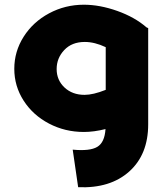

<svg xmlns="http://www.w3.org/2000/svg" viewBox="-20 -554 696 806"><path d="M595.2 -439 602.1 -436V-32.2Q602.1 94.7 522.5 166Q442.9 237.3 308.1 231.9L285.2 74.2Q357.4 81.1 388.4 62.5Q419.4 43.9 422.9 -12.2Q374 0 332 0Q252.9 0 185.8 -35.2Q118.7 -70.3 79.3 -131.3Q40 -192.4 40 -265.1Q40 -337.9 79.3 -399.9Q118.7 -461.9 186 -498Q253.4 -534.2 332 -534.2Q398.9 -534.2 472.4 -508.1Q545.9 -481.9 595.2 -439ZM217.8 -264.2Q217.8 -217.8 250.7 -186.8Q283.7 -155.8 335 -155.8Q371.1 -155.8 423.8 -176.8V-356Q377.4 -377.9 335.9 -377.9Q281.7 -377.9 249.8 -344Q217.8 -310.1 217.8 -264.2Z"/></svg>

Font: Montserrat-Arabic
Style: Bold
Weight: 700
Designer: Mohamed Gaber
Foundry: Kief Type Foundry
Version: Version 5.008;PS 005.008;hotconv 1.0.88;makeotf.lib2.5.64775